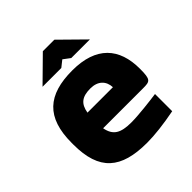

<svg xmlns="http://www.w3.org/2000/svg" viewBox="-187 -813 955 955"><g transform="rotate(-45 290.5 -335.5)"><path d="M541 -277C541 -422 465 -509 297 -509C125 -509 40 -435 40 -256V-244C40 -62 123 9 306 9C360 9 427 1 505 -14V-135C463 -129 373 -118 322 -118C247 -118 213 -138 202 -197H483C532 -197 541 -200 541 -277ZM135 -556H267L301 -583L337 -556H468L342 -680H261ZM202 -307C211 -361 239 -382 297 -382C350 -382 379 -352 381 -307Z"/></g></svg>

Font: LT Wave Alt Black
Style: Regular
Weight: 900
Designer: Daniel Lyons
Version: Version 2.5 (Glyphs App)